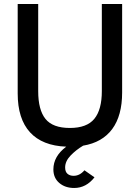

<svg xmlns="http://www.w3.org/2000/svg" viewBox="-20 -717 696 955"><path d="M349 218Q304 218 274.8 193Q245.5 168 245.5 125.5Q245.5 60.5 309.5 12.5Q190.5 8 129.2 -59Q68 -126 68 -252V-697H170V-263.5Q170 -170.5 206.2 -125.5Q242.5 -80.5 327.5 -80.5Q412 -80.5 449.2 -126Q486.5 -171.5 486.5 -264V-697H587.5V-257Q587.5 -142 538.2 -75.2Q489 -8.5 393.5 7.5Q357.5 29 330.8 57Q304 85 304 116Q304 137.5 315.8 147.5Q327.5 157.5 346 157.5Q376.5 157.5 400 130L450 165Q408.5 218 349 218Z"/></svg>

Font: HK Grotesk Medium
Style: Regular
Weight: 500
Designer: Alfredo Marco Pradil
Foundry: Hanken Design Co.
Version: Version 3.001;FEAKit 1.0